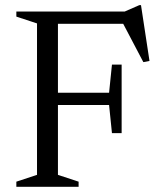

<svg xmlns="http://www.w3.org/2000/svg" viewBox="-20 -714 611 734"><path d="M445 -467V-336V-205H408L397 -312.5H154.5V-359.5H397L408 -467ZM513 -694.5H519L551.5 -481L528 -476.5L445.5 -633.5L512.5 -623H136.5V-670H457ZM201.5 -670V-45.5L280.5 -19.5V0H42.5V-19.5L121.5 -45.5V-624.5L42.5 -650.5V-670Z"/></svg>

Font: Newsreader 16pt
Style: Regular
Weight: 400
Designer: Hugues Gentile
Foundry: Production Type
Version: Version 1.003